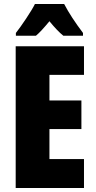

<svg xmlns="http://www.w3.org/2000/svg" viewBox="-20 -947 483 967"><path d="M303 -927H156C139 -892 87 -815 60 -781V-767H161C178 -781 201 -806 229 -840C256 -807 279 -783 299 -767H398V-781C358 -834 326 -883 303 -927ZM403 0V-146H229V-297H390V-441H229V-570H403V-714H59V0Z"/></svg>

Font: Noto Sans Hebrew ExtraCondensed Black
Style: Regular
Weight: 900
Width: 2
Designer: Monotype Design Team
Foundry: Monotype Imaging Inc.
Version: Version 2.004